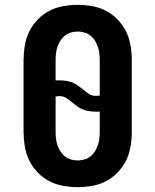

<svg xmlns="http://www.w3.org/2000/svg" viewBox="-20 -763 640 791"><path d="M300 8Q270 8 239.5 2.5Q209 -3 182.5 -17Q156 -31 134.5 -53.5Q113 -76 100 -103Q87 -130 82 -160.5Q77 -191 77 -221V-514Q77 -544 82 -574.5Q87 -605 100 -632Q113 -659 134.5 -681.5Q156 -704 182.5 -718Q209 -732 239.5 -737.5Q270 -743 300 -743Q330 -743 360.5 -737.5Q391 -732 417.5 -718Q444 -704 465.5 -681.5Q487 -659 500 -632Q513 -605 518 -574.5Q523 -544 523 -514V-221Q523 -191 518 -160.5Q513 -130 500 -103Q487 -76 465.5 -53.5Q444 -31 417.5 -17Q391 -3 360.5 2.5Q330 8 300 8ZM374 -368Q379 -368 383 -368.5Q387 -369 391 -370V-514Q391 -528 389.5 -542Q388 -556 383.5 -569.5Q379 -583 371.5 -595Q364 -607 353 -616Q342 -625 328 -629Q314 -633 300 -633Q286 -633 272 -629Q258 -625 247 -616Q236 -607 228.5 -595Q221 -583 216.5 -569.5Q212 -556 210.5 -542Q209 -528 209 -514V-432H226Q239 -432 252.5 -430Q266 -428 278.5 -423Q291 -418 302 -410Q313 -402 324 -393Q335 -383 347.5 -375.5Q360 -368 374 -368ZM300 -102Q314 -102 328 -106Q342 -110 353 -119Q364 -128 371.5 -140Q379 -152 383.5 -165.5Q388 -179 389.5 -193Q391 -207 391 -221V-303H374Q361 -303 347.5 -305Q334 -307 321.5 -312Q309 -317 298 -325Q287 -333 276 -342Q265 -352 252.5 -359.5Q240 -367 226 -367Q221 -367 217 -366.5Q213 -366 209 -365V-221Q209 -207 210.5 -193Q212 -179 216.5 -165.5Q221 -152 228.5 -140Q236 -128 247 -119Q258 -110 272 -106Q286 -102 300 -102Z"/></svg>

Font: Iosevka Etoile Extrabold
Style: Regular
Weight: 800
Designer: Belleve Invis
Foundry: Belleve Invis
Version: Version 22.1.2; ttfautohint (v1.8.4)